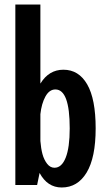

<svg xmlns="http://www.w3.org/2000/svg" viewBox="-20 -820 490 851"><path d="M48 0V-800H159V-449.5Q196.5 -511 261 -511Q329 -511 366.5 -446Q404 -381 404 -251Q404 -121.5 364 -55.2Q324 11 253.5 11Q190 11 155.5 -53.5L144.5 0ZM225.5 -423.5Q198.5 -423.5 181.2 -392Q164 -360.5 159 -314V-195Q161.5 -162.5 168.2 -137.2Q175 -112 188.8 -94.2Q202.5 -76.5 221.5 -76.5Q253.5 -76.5 271.2 -121.2Q289 -166 289 -251Q289 -423.5 225.5 -423.5Z"/></svg>

Font: League Mono Condensed Medium
Style: Regular
Weight: 500
Width: 1
Designer: Tyler Finck
Foundry: The League of Moveable Type / Tyler Finck
Version: Version 2.210